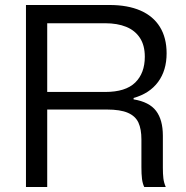

<svg xmlns="http://www.w3.org/2000/svg" viewBox="-20 -749 746 769"><path d="M84 -729H418.6Q491 -729 542.2 -706.9Q593.4 -684.7 620.4 -641.2Q647.3 -597.7 647.3 -535.4Q647.3 -467 613.3 -420.9Q579.3 -374.7 515.1 -356.6V-351Q577.9 -340.7 605.1 -304.9Q632.3 -269.1 632.3 -205.3V-77Q632.3 -52.6 634.3 -35.1Q636.3 -17.6 643.9 0H557.7Q551 -14.1 548.7 -32.7Q546.4 -51.3 546.4 -79.6V-190.3Q546.4 -232 534.4 -258.1Q522.3 -284.1 492.1 -297.2Q462 -310.3 407.7 -310.3H158.1V-380.7H401.4Q483.1 -380.7 521.6 -418.4Q560 -456.1 560 -521.7Q560 -567.6 540.3 -597.4Q520.6 -627.3 485.2 -641.6Q449.9 -655.9 401.4 -655.9H169.1V0H84Z"/></svg>

Font: Mona Sans VF XLt
Style: Regular
Weight: 200
Designer: Deni Anggara
Foundry: GitHub
Version: Version 2.000;Glyphs 3.2.3 (3260)